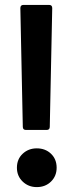

<svg xmlns="http://www.w3.org/2000/svg" viewBox="-20 -753 300 783"><path d="M86 -223Q73 -223 73 -236L63 -720Q63 -733 76 -733H180Q193 -733 193 -720L183 -236Q183 -223 170 -223ZM130 10Q96 10 72.5 -12.5Q49 -35 49 -69Q49 -104 72.5 -126Q96 -148 130 -148Q165 -148 188 -126Q211 -104 211 -69Q211 -35 188 -12.5Q165 10 130 10Z"/></svg>

Font: LINE Seed Sans App
Style: Bold
Weight: 700
Designer: LINE VX Design & Dalton Maag Ltd & Sandoll Inc
Foundry: Dalton Maag Ltd
Version: Version 1.003